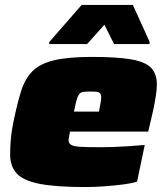

<svg xmlns="http://www.w3.org/2000/svg" viewBox="-20 -748 670 776"><path d="M323 8Q206 8 140 -5Q74 -18 47.5 -47Q21 -76 21 -123Q21 -151 23.5 -183Q26 -215 34 -254Q49 -327 64.5 -377.5Q80 -428 110 -459Q140 -490 197 -504Q254 -518 351 -518Q456 -518 513 -507.5Q570 -497 592 -472.5Q614 -448 614 -406Q614 -387 609.5 -358.5Q605 -330 599 -302Q593 -274 588 -254L579 -216H263Q261 -204 259 -195Q257 -186 257 -179Q258 -168 268.5 -162Q279 -156 307.5 -154.5Q336 -153 390 -153Q410 -153 438 -154Q466 -155 498.5 -157Q531 -159 565 -162L534 -14Q513 -7 478 -2.5Q443 2 403 5Q363 8 323 8ZM279 -297H380L383 -313Q386 -329 387.5 -338Q389 -347 389 -355Q389 -366 384.5 -371Q380 -376 371 -377Q362 -378 346 -378Q327 -378 316.5 -376.5Q306 -375 300 -367.5Q294 -360 289.5 -343.5Q285 -327 279 -297ZM179 -570V-578L310 -728H517L585 -578L584 -570H441L402 -648L332 -570Z"/></svg>

Font: Saira Expanded Black
Style: Italic
Weight: 900
Width: 7
Italic angle: -12°
Designer: Hector Gatti with collaboration of the Omnibus-Type team
Foundry: Omnibus-Type
Version: Version 1.101